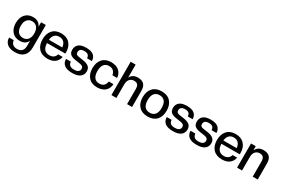

<svg xmlns="http://www.w3.org/2000/svg" viewBox="105 -2028 5191 3550"><g transform="rotate(30 2700.5 -253.0)"><path d="M254.9 -20Q151.4 -20 90.6 -89.4Q29.8 -158.7 29.8 -272.9Q29.8 -387.2 90.6 -456.5Q151.4 -525.9 254.9 -525.9Q383.8 -525.9 429.2 -419.9V-516.1H529.8V-38.1Q529.8 82 467 144Q404.3 206.1 283.2 206.1Q173.3 206.1 115.7 157Q58.1 107.9 58.1 23.9H157.2Q162.6 77.6 196 106.2Q229.5 134.8 288.1 134.8Q354 134.8 388.9 98.6Q423.8 62.5 423.8 -11.2V-118.2Q379.4 -20 254.9 -20ZM279.8 -96.2Q345.7 -96.2 384.8 -141.8Q423.8 -187.5 423.8 -272.9Q423.8 -357.9 384.5 -404.1Q345.2 -450.2 279.8 -450.2Q213.9 -450.2 175 -404.3Q136.2 -358.4 136.2 -272.9Q136.2 -187 174.8 -141.6Q213.4 -96.2 279.8 -96.2Z M864.7 9.8Q743.2 9.8 676.3 -61.8Q609.4 -133.3 609.4 -257.8Q609.4 -380.4 674.1 -453.1Q738.8 -525.9 858.4 -525.9Q977.1 -525.9 1042.2 -453.9Q1107.4 -381.8 1107.4 -267.1Q1107.4 -257.3 1105.5 -237.8H715.8Q717.8 -148.9 757.1 -106Q796.4 -63 864.7 -63Q918.5 -63 952.9 -88.9Q987.3 -114.7 999.5 -160.2H1096.7Q1079.1 -79.1 1021 -34.7Q962.9 9.8 864.7 9.8ZM715.8 -308.1H1001.5Q993.2 -379.9 956.3 -416.5Q919.4 -453.1 858.4 -453.1Q797.4 -453.1 760.7 -416.5Q724.1 -379.9 715.8 -308.1Z M1391.1 9.8Q1274.9 9.8 1220.9 -35.6Q1167 -81.1 1167 -160.2H1269Q1272.9 -111.8 1300.3 -86.4Q1327.6 -61 1392.1 -61Q1454.6 -61 1481.9 -84Q1509.3 -106.9 1509.3 -144Q1509.3 -201.7 1430.2 -212.9L1335.4 -227.1Q1253.4 -238.8 1217.3 -270.5Q1181.2 -302.2 1181.2 -366.2Q1181.2 -438.5 1231.7 -482.2Q1282.2 -525.9 1391.1 -525.9Q1500 -525.9 1550.5 -481.7Q1601.1 -437.5 1601.1 -363.8H1499Q1497.1 -384.3 1492.2 -398.7Q1487.3 -413.1 1476.1 -427Q1464.8 -440.9 1443.4 -448Q1421.9 -455.1 1390.1 -455.1Q1287.1 -455.1 1287.1 -374Q1287.1 -344.2 1303 -330.1Q1318.8 -315.9 1351.1 -311L1446.3 -296.9Q1530.3 -284.7 1572.8 -251Q1615.2 -217.3 1615.2 -149.9Q1615.2 -78.1 1560.8 -34.2Q1506.3 9.8 1391.1 9.8Z M1924.8 9.8Q1806.6 9.8 1740.7 -62Q1674.8 -133.8 1674.8 -257.8Q1674.8 -381.8 1740.7 -453.9Q1806.6 -525.9 1924.8 -525.9Q1972.2 -525.9 2011.7 -514.4Q2051.3 -502.9 2078.1 -483.4Q2105 -463.9 2123.5 -438Q2142.1 -412.1 2150.6 -384Q2159.2 -356 2159.2 -326.2H2061Q2052.7 -378.9 2019.8 -411.9Q1986.8 -444.8 1924.8 -444.8Q1856.4 -444.8 1818.8 -397.2Q1781.2 -349.6 1781.2 -257.8Q1781.2 -165.5 1818.8 -118.2Q1856.4 -70.8 1924.8 -70.8Q1982.9 -70.8 2017.8 -101.8Q2052.7 -132.8 2061 -193.8H2159.2Q2159.2 -153.3 2144.3 -117.2Q2129.4 -81.1 2101.3 -52.5Q2073.2 -23.9 2027.6 -7.1Q1981.9 9.8 1924.8 9.8Z M2668.9 0H2562.5V-321.8Q2562.5 -381.8 2539.1 -410.9Q2515.6 -439.9 2461.9 -439.9Q2403.8 -439.9 2369.1 -399.2Q2334.5 -358.4 2334.5 -288.1V0H2228.5V-711.9H2334.5V-434.1Q2379.9 -525.9 2493.7 -525.9Q2582.5 -525.9 2625.7 -480.2Q2668.9 -434.6 2668.9 -340.8Z M3191.7 -61.8Q3125 9.8 3003.4 9.8Q2881.8 9.8 2814.9 -61.8Q2748 -133.3 2748 -257.8Q2748 -382.3 2814.9 -454.1Q2881.8 -525.9 3003.4 -525.9Q3125 -525.9 3191.7 -454.1Q3258.3 -382.3 3258.3 -257.8Q3258.3 -133.3 3191.7 -61.8ZM3152.3 -257.8Q3152.3 -350.1 3114 -397.5Q3075.7 -444.8 3003.4 -444.8Q2931.2 -444.8 2892.8 -397.5Q2854.5 -350.1 2854.5 -257.8Q2854.5 -165 2892.8 -117.9Q2931.2 -70.8 3003.4 -70.8Q3075.7 -70.8 3114 -117.9Q3152.3 -165 3152.3 -257.8Z M3542 9.8Q3425.8 9.8 3371.8 -35.6Q3317.9 -81.1 3317.9 -160.2H3419.9Q3423.8 -111.8 3451.2 -86.4Q3478.5 -61 3543 -61Q3605.5 -61 3632.8 -84Q3660.2 -106.9 3660.2 -144Q3660.2 -201.7 3581.1 -212.9L3486.3 -227.1Q3404.3 -238.8 3368.2 -270.5Q3332 -302.2 3332 -366.2Q3332 -438.5 3382.6 -482.2Q3433.1 -525.9 3542 -525.9Q3650.9 -525.9 3701.4 -481.7Q3752 -437.5 3752 -363.8H3649.9Q3647.9 -384.3 3643.1 -398.7Q3638.2 -413.1 3627 -427Q3615.7 -440.9 3594.2 -448Q3572.8 -455.1 3541 -455.1Q3438 -455.1 3438 -374Q3438 -344.2 3453.9 -330.1Q3469.7 -315.9 3502 -311L3597.2 -296.9Q3681.2 -284.7 3723.6 -251Q3766.1 -217.3 3766.1 -149.9Q3766.1 -78.1 3711.7 -34.2Q3657.2 9.8 3542 9.8Z M4049.8 9.8Q3933.6 9.8 3879.6 -35.6Q3825.7 -81.1 3825.7 -160.2H3927.7Q3931.6 -111.8 3959 -86.4Q3986.3 -61 4050.8 -61Q4113.3 -61 4140.6 -84Q4168 -106.9 4168 -144Q4168 -201.7 4088.9 -212.9L3994.1 -227.1Q3912.1 -238.8 3876 -270.5Q3839.8 -302.2 3839.8 -366.2Q3839.8 -438.5 3890.4 -482.2Q3940.9 -525.9 4049.8 -525.9Q4158.7 -525.9 4209.2 -481.7Q4259.8 -437.5 4259.8 -363.8H4157.7Q4155.8 -384.3 4150.9 -398.7Q4146 -413.1 4134.8 -427Q4123.5 -440.9 4102.1 -448Q4080.6 -455.1 4048.8 -455.1Q3945.8 -455.1 3945.8 -374Q3945.8 -344.2 3961.7 -330.1Q3977.5 -315.9 4009.8 -311L4105 -296.9Q4189 -284.7 4231.4 -251Q4273.9 -217.3 4273.9 -149.9Q4273.9 -78.1 4219.5 -34.2Q4165 9.8 4049.8 9.8Z M4588.9 9.8Q4467.3 9.8 4400.4 -61.8Q4333.5 -133.3 4333.5 -257.8Q4333.5 -380.4 4398.2 -453.1Q4462.9 -525.9 4582.5 -525.9Q4701.2 -525.9 4766.4 -453.9Q4831.5 -381.8 4831.5 -267.1Q4831.5 -257.3 4829.6 -237.8H4439.9Q4441.9 -148.9 4481.2 -106Q4520.5 -63 4588.9 -63Q4642.6 -63 4677 -88.9Q4711.4 -114.7 4723.6 -160.2H4820.8Q4803.2 -79.1 4745.1 -34.7Q4687 9.8 4588.9 9.8ZM4439.9 -308.1H4725.6Q4717.3 -379.9 4680.4 -416.5Q4643.6 -453.1 4582.5 -453.1Q4521.5 -453.1 4484.9 -416.5Q4448.2 -379.9 4439.9 -308.1Z M5351.6 0H5245.1V-321.8Q5245.1 -381.8 5221.7 -410.9Q5198.2 -439.9 5144.5 -439.9Q5086.4 -439.9 5051.8 -399.2Q5017.1 -358.4 5017.1 -288.1V0H4911.1V-516.1H5012.2V-425.8Q5058.6 -525.9 5176.3 -525.9Q5265.1 -525.9 5308.3 -480.2Q5351.6 -434.6 5351.6 -340.8Z"/></g></svg>

Font: Creato Display Medium
Style: Regular
Weight: 500
Version: Version 1.000